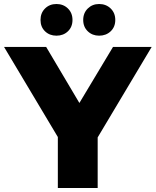

<svg xmlns="http://www.w3.org/2000/svg" viewBox="-40 -933 773 953"><path d="M247.1 0V-252.9L-20 -700.2H189L354 -421.9L521 -700.2H712.9L444.8 -251V0ZM297.1 -777.6Q274.4 -755.9 240.2 -755.9Q206.1 -755.9 183.6 -777.6Q161.1 -799.3 161.1 -834Q161.1 -868.7 183.6 -890.9Q206.1 -913.1 240.2 -913.1Q274.4 -913.1 297.1 -890.9Q319.8 -868.7 319.8 -834Q319.8 -799.3 297.1 -777.6ZM452.1 -755.9Q418.5 -755.9 395.8 -777.6Q373 -799.3 373 -834Q373 -868.7 395.8 -890.9Q418.5 -913.1 452.1 -913.1Q486.3 -913.1 509.3 -890.9Q532.2 -868.7 532.2 -834Q532.2 -799.3 509.3 -777.6Q486.3 -755.9 452.1 -755.9Z"/></svg>

Font: Montserrat ExtraBold
Style: Regular
Weight: 800
Designer: Julieta Ulanovsky
Foundry: Julieta Ulanovsky
Version: Version 9.000